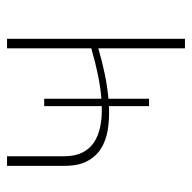

<svg xmlns="http://www.w3.org/2000/svg" viewBox="-20 -512 533 532"><g transform="rotate(-90 246.0 -246.5)"><path d="M404 -493V0H377.5V-240Q341.5 -229.5 306.2 -222.2Q271 -215 238 -212V-99.5H217.5V-210.5Q181.5 -209 151.2 -214Q121 -219 99 -233.2Q77 -247.5 64.5 -271.8Q52 -296 52 -332.5V-493H78.5V-335Q78.5 -305.5 88.5 -285Q98.5 -264.5 116.8 -252.2Q135 -240 160.5 -234.8Q186 -229.5 217.5 -230.5V-390H238V-231.5Q269.5 -234 304.5 -241.2Q339.5 -248.5 377.5 -259.5V-493Z"/></g></svg>

Font: Lato ExtraLight
Style: Regular
Weight: 275
Designer: Lukasz Dziedzic with Adam Twardoch and Botio Nikoltchev
Foundry: tyPoland Lukasz Dziedzic
Version: Version 2.015; 2015-08-06; http://www.latofonts.com/